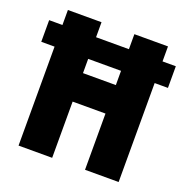

<svg xmlns="http://www.w3.org/2000/svg" viewBox="-131 -883 922 950"><g transform="rotate(20 330.5 -408.0)"><path d="M67 -51V-572H-3V-686H67V-765H244V-686H417V-765H594V-686H664V-572H594V-51H417V-347H244V-51ZM244 -497H417V-572H244Z"/></g></svg>

Font: Noto Sans Tamil UI Condensed Black
Style: Regular
Weight: 900
Width: 3
Designer: Jelle Bosma - Monotype Design Team
Foundry: Monotype Imaging Inc.
Version: Version 2.004; ttfautohint (v1.8.4.7-5d5b)